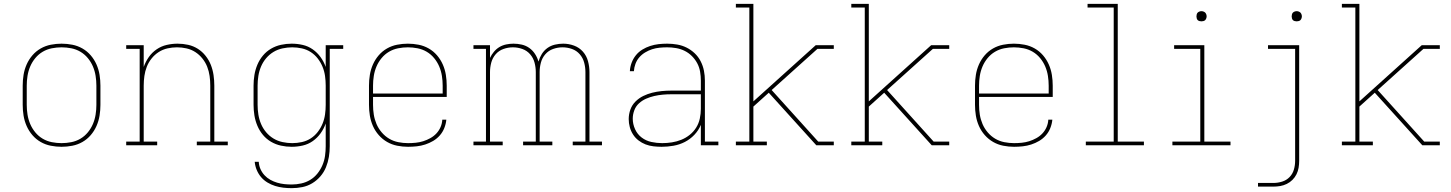

<svg xmlns="http://www.w3.org/2000/svg" viewBox="-20 -755 7540 998"><path d="M300 8Q272 8 244 2.5Q216 -3 191.5 -17Q167 -31 148.5 -52.5Q130 -74 118.5 -100Q107 -126 102.5 -154Q98 -182 98 -210V-310Q98 -338 102.5 -366Q107 -394 118.5 -420Q130 -446 148.5 -467.5Q167 -489 191.5 -503Q216 -517 244 -522.5Q272 -528 300 -528Q328 -528 356 -522.5Q384 -517 408.5 -503Q433 -489 451.5 -467.5Q470 -446 481.5 -420Q493 -394 497.5 -366Q502 -338 502 -310V-210Q502 -182 497.5 -154Q493 -126 481.5 -100Q470 -74 451.5 -52.5Q433 -31 408.5 -17Q384 -3 356 2.5Q328 8 300 8ZM300 -11Q325 -11 350.5 -16Q376 -21 398 -34Q420 -47 436.5 -67Q453 -87 463 -110.5Q473 -134 477 -159.5Q481 -185 481 -210V-310Q481 -335 477 -360.5Q473 -386 463 -409.5Q453 -433 436.5 -453Q420 -473 398 -486Q376 -499 350.5 -504Q325 -509 300 -509Q275 -509 249.5 -504Q224 -499 202 -486Q180 -473 163.5 -453Q147 -433 137 -409.5Q127 -386 123 -360.5Q119 -335 119 -310V-210Q119 -185 123 -159.5Q127 -134 137 -110.5Q147 -87 163.5 -67Q180 -47 202 -34Q224 -21 249.5 -16Q275 -11 300 -11Z M636 0V-19H706V-501H636V-520H727V-407Q737 -435 753.5 -458.5Q770 -482 794 -498.5Q818 -515 846.5 -521.5Q875 -528 903 -528Q931 -528 958 -522Q985 -516 1008 -501.5Q1031 -487 1048.5 -465Q1066 -443 1076 -417.5Q1086 -392 1090 -364.5Q1094 -337 1094 -310V-19H1164V0H1003V-19H1073V-310Q1073 -335 1069.5 -360Q1066 -385 1057 -408Q1048 -431 1032 -451Q1016 -471 995 -484.5Q974 -498 949.5 -503.5Q925 -509 900 -509Q875 -509 850.5 -503.5Q826 -498 805 -484.5Q784 -471 768 -451Q752 -431 743 -408Q734 -385 730.5 -360Q727 -335 727 -310V-19H797V0Z M1496 223Q1474 223 1452.5 220.5Q1431 218 1410 211.5Q1389 205 1370 193.5Q1351 182 1337 165.5Q1323 149 1314.5 128.5Q1306 108 1304 86H1325Q1326 106 1334 124Q1342 142 1355 156Q1368 170 1385 179.5Q1402 189 1420.5 194.5Q1439 200 1458 202Q1477 204 1496 204Q1521 204 1546 198.5Q1571 193 1592.5 180Q1614 167 1630 147Q1646 127 1656 103.5Q1666 80 1669.5 55Q1673 30 1673 5V-113Q1663 -85 1646 -61.5Q1629 -38 1605.5 -21.5Q1582 -5 1553.5 1.5Q1525 8 1496 8Q1468 8 1440.5 2Q1413 -4 1389 -18Q1365 -32 1347 -53.5Q1329 -75 1318 -101Q1307 -127 1302.5 -154.5Q1298 -182 1298 -210V-310Q1298 -338 1302.5 -365.5Q1307 -393 1318 -419Q1329 -445 1347 -466.5Q1365 -488 1389 -502Q1413 -516 1440.5 -522Q1468 -528 1496 -528Q1525 -528 1553.5 -521.5Q1582 -515 1605.5 -498.5Q1629 -482 1646 -458.5Q1663 -435 1673 -407V-520H1764V-501H1694V5Q1694 33 1689.5 60.5Q1685 88 1674.5 114Q1664 140 1645.5 161.5Q1627 183 1603 197.5Q1579 212 1551.5 217.5Q1524 223 1496 223ZM1499 -11Q1524 -11 1549 -16.5Q1574 -22 1595 -35.5Q1616 -49 1631.5 -69Q1647 -89 1656.5 -112Q1666 -135 1669.5 -160Q1673 -185 1673 -210V-310Q1673 -335 1669.5 -360Q1666 -385 1656.5 -408Q1647 -431 1631.5 -451Q1616 -471 1595 -484.5Q1574 -498 1549 -503.5Q1524 -509 1499 -509Q1474 -509 1448.5 -503.5Q1423 -498 1401.5 -485Q1380 -472 1363.5 -452.5Q1347 -433 1337 -409.5Q1327 -386 1323 -360.5Q1319 -335 1319 -310V-210Q1319 -185 1323 -159.5Q1327 -134 1337 -110.5Q1347 -87 1363.5 -67.5Q1380 -48 1401.5 -35Q1423 -22 1448.5 -16.5Q1474 -11 1499 -11Z M2101 8Q2073 8 2045 2.5Q2017 -3 1992.5 -17Q1968 -31 1949 -52.5Q1930 -74 1918.5 -100Q1907 -126 1902.5 -154Q1898 -182 1898 -210V-310Q1898 -338 1902.5 -366Q1907 -394 1918.5 -420Q1930 -446 1948.5 -467.5Q1967 -489 1991.5 -503Q2016 -517 2044 -522.5Q2072 -528 2100 -528Q2128 -528 2156 -522.5Q2184 -517 2208.5 -503Q2233 -489 2251.5 -467.5Q2270 -446 2281.5 -420Q2293 -394 2297.5 -366Q2302 -338 2302 -310V-251H1919V-210Q1919 -184 1923 -159Q1927 -134 1937 -110.5Q1947 -87 1964 -67Q1981 -47 2003 -34Q2025 -21 2050.5 -16Q2076 -11 2101 -11Q2121 -11 2141 -13Q2161 -15 2180 -21Q2199 -27 2217 -37Q2235 -47 2248.5 -61.5Q2262 -76 2270 -94.5Q2278 -113 2279 -133H2300Q2298 -111 2289.5 -89.5Q2281 -68 2266 -51Q2251 -34 2231.5 -22.5Q2212 -11 2190.5 -4Q2169 3 2146.5 5.5Q2124 8 2101 8ZM1919 -269H2281V-310Q2281 -335 2277 -360.5Q2273 -386 2263 -409.5Q2253 -433 2236.5 -453Q2220 -473 2198 -486Q2176 -499 2150.5 -504Q2125 -509 2100 -509Q2075 -509 2049.5 -504Q2024 -499 2002 -486Q1980 -473 1963.5 -453Q1947 -433 1937 -409.5Q1927 -386 1923 -360.5Q1919 -335 1919 -310Z M2441 0V-19H2506V-501H2441V-520H2527V-454Q2535 -471 2547.5 -486Q2560 -501 2576 -510.5Q2592 -520 2611 -524Q2630 -528 2649 -528Q2671 -528 2692.5 -523Q2714 -518 2731.5 -505.5Q2749 -493 2761 -474.5Q2773 -456 2779 -435Q2785 -456 2796.5 -474.5Q2808 -493 2825.5 -505.5Q2843 -518 2864.5 -523Q2886 -528 2907 -528H2908Q2936 -528 2963.5 -518Q2991 -508 3010 -486.5Q3029 -465 3036.5 -436.5Q3044 -408 3044 -380V-19H3109V0H2957V-19H3023V-380Q3023 -405 3016.5 -429.5Q3010 -454 2993.5 -473Q2977 -492 2953 -500.5Q2929 -509 2904 -509Q2879 -509 2855 -500.5Q2831 -492 2814.5 -473Q2798 -454 2791.5 -429.5Q2785 -405 2785 -380V-19H2851V0H2699V-19H2765V-380Q2765 -405 2758.5 -429.5Q2752 -454 2735.5 -473Q2719 -492 2695 -500.5Q2671 -509 2646 -509Q2621 -509 2597 -500.5Q2573 -492 2556.5 -473Q2540 -454 2533.5 -429.5Q2527 -405 2527 -380V-19H2593V0Z M3419 8Q3398 8 3376.5 5.5Q3355 3 3335.5 -4.5Q3316 -12 3299 -25Q3282 -38 3270.5 -56Q3259 -74 3253.5 -94.5Q3248 -115 3248 -136Q3248 -161 3256.5 -185Q3265 -209 3283 -227Q3301 -245 3323.5 -256Q3346 -267 3370 -273Q3394 -279 3419 -281.5Q3444 -284 3469 -284H3623V-336Q3623 -359 3619 -382.5Q3615 -406 3604 -426.5Q3593 -447 3576.5 -463.5Q3560 -480 3539 -490.5Q3518 -501 3494.5 -505Q3471 -509 3448 -509Q3428 -509 3408 -507Q3388 -505 3369.5 -499Q3351 -493 3333.5 -482.5Q3316 -472 3303 -457Q3290 -442 3283 -423Q3276 -404 3275 -385H3254Q3255 -407 3263 -428.5Q3271 -450 3285 -467.5Q3299 -485 3318.5 -497Q3338 -509 3359.5 -516Q3381 -523 3403 -525.5Q3425 -528 3448 -528Q3474 -528 3500 -523.5Q3526 -519 3549 -507.5Q3572 -496 3591 -478Q3610 -460 3622 -436.5Q3634 -413 3639 -387.5Q3644 -362 3644 -336V-19H3714V0H3623V-106Q3611 -77 3589 -54Q3567 -31 3539.5 -17Q3512 -3 3481 2.5Q3450 8 3419 8ZM3422 -11Q3447 -11 3472.5 -15Q3498 -19 3521.5 -28.5Q3545 -38 3565 -54Q3585 -70 3598.5 -91.5Q3612 -113 3617.5 -138.5Q3623 -164 3623 -189V-265H3469Q3447 -265 3425 -263Q3403 -261 3381 -256Q3359 -251 3338.5 -242Q3318 -233 3301.5 -218Q3285 -203 3277 -181.5Q3269 -160 3269 -138Q3269 -110 3281 -83.5Q3293 -57 3315.5 -40Q3338 -23 3366 -17Q3394 -11 3422 -11Z M3805 0V-19H3875V-716H3805V-735H3896V-228L4220 -520H4314V-501H4229L3991 -287L4233 -19H4314V0H4223L3976 -273L3896 -201V-19H3966V0Z M4405 0V-19H4475V-716H4405V-735H4496V-228L4820 -520H4914V-501H4829L4591 -287L4833 -19H4914V0H4823L4576 -273L4496 -201V-19H4566V0Z M5251 8Q5223 8 5195 2.5Q5167 -3 5142.5 -17Q5118 -31 5099 -52.5Q5080 -74 5068.5 -100Q5057 -126 5052.5 -154Q5048 -182 5048 -210V-310Q5048 -338 5052.5 -366Q5057 -394 5068.5 -420Q5080 -446 5098.5 -467.5Q5117 -489 5141.5 -503Q5166 -517 5194 -522.5Q5222 -528 5250 -528Q5278 -528 5306 -522.5Q5334 -517 5358.5 -503Q5383 -489 5401.5 -467.5Q5420 -446 5431.5 -420Q5443 -394 5447.5 -366Q5452 -338 5452 -310V-251H5069V-210Q5069 -184 5073 -159Q5077 -134 5087 -110.5Q5097 -87 5114 -67Q5131 -47 5153 -34Q5175 -21 5200.5 -16Q5226 -11 5251 -11Q5271 -11 5291 -13Q5311 -15 5330 -21Q5349 -27 5367 -37Q5385 -47 5398.5 -61.5Q5412 -76 5420 -94.5Q5428 -113 5429 -133H5450Q5448 -111 5439.5 -89.5Q5431 -68 5416 -51Q5401 -34 5381.5 -22.5Q5362 -11 5340.5 -4Q5319 3 5296.5 5.5Q5274 8 5251 8ZM5069 -269H5431V-310Q5431 -335 5427 -360.5Q5423 -386 5413 -409.5Q5403 -433 5386.5 -453Q5370 -473 5348 -486Q5326 -499 5300.5 -504Q5275 -509 5250 -509Q5225 -509 5199.5 -504Q5174 -499 5152 -486Q5130 -473 5113.5 -453Q5097 -433 5087 -409.5Q5077 -386 5073 -360.5Q5069 -335 5069 -310Z M5624 0V-19H5769V-716H5633V-735H5790V-19H5926V0Z M6074 0V-19H6219V-501H6083V-520H6240V-19H6376V0ZM6225 -644Q6220 -644 6214.5 -645.5Q6209 -647 6205.5 -650.5Q6202 -654 6200.5 -659.5Q6199 -665 6199 -670Q6199 -675 6200.5 -680.5Q6202 -686 6205.5 -689.5Q6209 -693 6214.5 -695Q6220 -697 6225 -697Q6230 -697 6235.5 -695Q6241 -693 6244.5 -689.5Q6248 -686 6250 -680.5Q6252 -675 6252 -670Q6252 -665 6250 -659.5Q6248 -654 6244.5 -650.5Q6241 -647 6235.5 -645.5Q6230 -644 6225 -644Z M6519 215V196H6599Q6622 196 6644.5 189Q6667 182 6683 165.5Q6699 149 6705.5 126.5Q6712 104 6712 81V-501H6571V-520H6733V81Q6733 99 6730 117Q6727 135 6719 151Q6711 167 6698 180Q6685 193 6668.5 201Q6652 209 6634.5 212Q6617 215 6599 215ZM6720 -644Q6715 -644 6709.5 -645.5Q6704 -647 6700.5 -650.5Q6697 -654 6695.5 -659.5Q6694 -665 6694 -670Q6694 -675 6695.5 -680.5Q6697 -686 6700.5 -689.5Q6704 -693 6709.5 -695Q6715 -697 6720 -697Q6725 -697 6730.5 -695Q6736 -693 6739.5 -689.5Q6743 -686 6745 -680.5Q6747 -675 6747 -670Q6747 -665 6745 -659.5Q6743 -654 6739.5 -650.5Q6736 -647 6730.5 -645.5Q6725 -644 6720 -644Z M6955 0V-19H7025V-716H6955V-735H7046V-228L7370 -520H7464V-501H7379L7141 -287L7383 -19H7464V0H7373L7126 -273L7046 -201V-19H7116V0Z"/></svg>

Font: Iosevka Etoile Thin
Style: Regular
Weight: 100
Designer: Belleve Invis
Foundry: Belleve Invis
Version: Version 22.1.2; ttfautohint (v1.8.4)